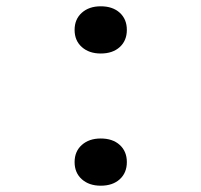

<svg xmlns="http://www.w3.org/2000/svg" viewBox="-20 -580 640 610"><path d="M300 -410Q263 -410 240 -430.5Q217 -451 217 -485Q217 -519 240 -539.5Q263 -560 300 -560Q338 -560 360.5 -539.5Q383 -519 383 -485Q383 -451 360.5 -430.5Q338 -410 300 -410ZM300 10Q263 10 240 -10.5Q217 -31 217 -65Q217 -99 240 -119.5Q263 -140 300 -140Q338 -140 360.5 -119.5Q383 -99 383 -65Q383 -31 360.5 -10.5Q338 10 300 10Z"/></svg>

Font: JetBrainsMono NF
Style: Regular
Weight: 400
Designer: Philipp Nurullin, Konstantin Bulenkov
Foundry: JetBrains
Version: Version 2.251; ttfautohint (v1.8.3);Nerd Fonts 2.2.2